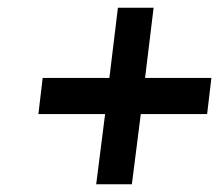

<svg xmlns="http://www.w3.org/2000/svg" viewBox="-20 -600 565 495"><path d="M525 -399H354L376 -580H284L262 -399H90L79 -306H251L228 -125H320L343 -306H514Z"/></svg>

Font: Bluebird
Style: LiNrwObl
Weight: 300
Designer: Jasper
Foundry: Cannot Into Space Fonts
Version: Version 0.98